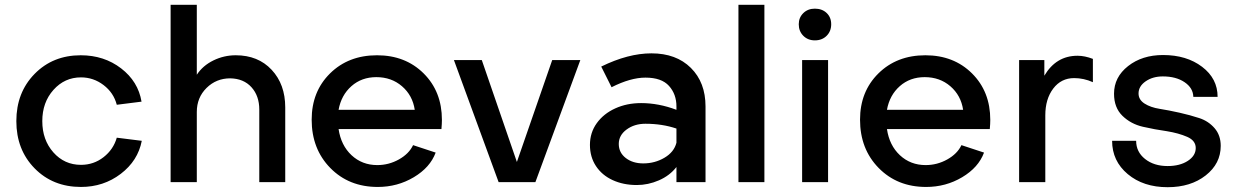

<svg xmlns="http://www.w3.org/2000/svg" viewBox="-20 -758 5151 799"><path d="M569 -335 466 -322Q453 -372 411 -404Q369 -436 317 -436Q249 -436 202.5 -384Q156 -332 156 -254Q156 -176 202 -124Q248 -72 317 -72Q370 -72 411 -104Q452 -136 466 -185L570 -172Q554 -89 482.5 -34.5Q411 20 317 20Q200 20 124 -57.5Q48 -135 48 -254Q48 -373 124 -450.5Q200 -528 316 -528Q413 -528 484 -473.5Q555 -419 569 -335Z M961 -528Q1054 -528 1110.5 -467.5Q1167 -407 1167 -311V0H1059V-302Q1059 -359 1026.5 -395Q994 -431 938 -432Q880 -432 839.5 -392Q799 -352 799 -292V0H690V-738H799V-447Q824 -485 868 -506.5Q912 -528 961 -528Z M1550 -71Q1598 -71 1640 -94.5Q1682 -118 1699 -154L1793 -123Q1770 -61 1702 -20.5Q1634 20 1552 20Q1432 20 1354.5 -59Q1277 -138 1277 -260Q1277 -377 1353.5 -452.5Q1430 -528 1549 -528Q1667 -528 1743 -452.5Q1819 -377 1819 -259Q1819 -243 1817 -221H1389Q1399 -153 1443 -112Q1487 -71 1550 -71ZM1389 -301H1706Q1697 -361 1653 -399Q1609 -437 1546 -437Q1485 -437 1442.5 -399.5Q1400 -362 1389 -301Z M2055 0 1869 -508H1985L2131 -84L2278 -508H2395L2208 0Z M2916 -315V0H2795V-63Q2767 -27 2722 -7.5Q2677 12 2630 12Q2574 12 2529.5 -8.5Q2485 -29 2460 -67Q2435 -105 2435 -155Q2435 -206 2463.5 -245.5Q2492 -285 2540.5 -307Q2589 -329 2648 -329Q2721 -329 2795 -301V-315Q2795 -366 2764 -400.5Q2733 -435 2666 -435Q2604 -435 2525 -395L2482 -481Q2594 -536 2691 -536Q2794 -536 2855 -475.5Q2916 -415 2916 -315ZM2795 -164V-223Q2736 -243 2666 -243Q2620 -243 2587.5 -219Q2555 -195 2555 -159Q2555 -123 2584 -100.5Q2613 -78 2657 -78Q2705 -78 2745 -101.5Q2785 -125 2795 -164Z M3161 -738V0H3053V-738Z M3426 -508V0H3318V-508ZM3304 -657Q3304 -685 3323 -703.5Q3342 -722 3371 -722Q3401 -722 3420 -704Q3439 -686 3439 -657Q3439 -628 3420 -609Q3401 -590 3371 -590Q3342 -590 3323 -609Q3304 -628 3304 -657Z M3832 -71Q3880 -71 3922 -94.5Q3964 -118 3981 -154L4075 -123Q4052 -61 3984 -20.5Q3916 20 3834 20Q3714 20 3636.5 -59Q3559 -138 3559 -260Q3559 -377 3635.5 -452.5Q3712 -528 3831 -528Q3949 -528 4025 -452.5Q4101 -377 4101 -259Q4101 -243 4099 -221H3671Q3681 -153 3725 -112Q3769 -71 3832 -71ZM3671 -301H3988Q3979 -361 3935 -399Q3891 -437 3828 -437Q3767 -437 3724.5 -399.5Q3682 -362 3671 -301Z M4464 -526Q4494 -526 4528 -513V-416Q4490 -433 4450 -433Q4396 -433 4363 -389.5Q4330 -346 4330 -278V0H4221V-508H4326V-443Q4375 -526 4464 -526Z M4839 21Q4738 21 4673 -33.5Q4608 -88 4608 -172H4708Q4708 -126 4745 -96.5Q4782 -67 4839 -67Q4890 -67 4923 -88.5Q4956 -110 4956 -142Q4956 -173 4920.5 -188.5Q4885 -204 4836 -212Q4786 -219 4736 -230.5Q4686 -242 4651 -276Q4616 -310 4616 -368Q4616 -437 4674.5 -483Q4733 -529 4820 -529Q4918 -529 4982.5 -480Q5047 -431 5047 -355H4946Q4945 -392 4909.5 -416Q4874 -440 4819 -440Q4777 -440 4747.5 -419.5Q4718 -399 4718 -369Q4718 -343 4743 -327Q4768 -311 4806 -305Q4844 -299 4888.5 -289Q4933 -279 4971 -266.5Q5009 -254 5034.5 -224.5Q5060 -195 5060 -151Q5060 -77 4997.5 -28Q4935 21 4839 21Z"/></svg>

Font: Metropolitano Medium
Style: Regular
Weight: 500
Designer: Fonts by Alex Slobzheninov & Chris M. Simpson / Changes by Cristiano Sobral
Foundry: Fonts by Alex Slobzheninov & Chris M. Simpson / Changes by Cristiano Sobral
Version: Version 1.00;August 30, 2020;FontCreator 13.0.0.2681 64-bit